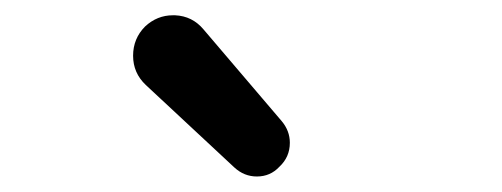

<svg xmlns="http://www.w3.org/2000/svg" viewBox="-20 -890 653 250"><path d="M343.8 -672.9Q332 -660.2 314.5 -660.2Q314.5 -660.2 314.5 -660.2Q297.9 -660.2 285.2 -671.9L169.9 -779.3Q153.3 -794.9 153.3 -817.4Q153.3 -839.8 168.9 -855.5Q184.6 -870.1 205.1 -870.1Q206.1 -870.1 208 -870.1Q230.5 -869.1 245.1 -851.6L346.7 -732.4Q357.4 -719.7 357.4 -704.1Q357.4 -685.5 343.8 -672.9Z"/></svg>

Font: Gen Jyuu Gothic Medium
Style: Regular
Weight: 500
Designer: [Source Han Sans]
Ryoko NISHIZUKA  (kana & ideographs); Paul D. Hunt (Latin, Greek & Cyrillic); Wenlong ZHANG  (bopomofo
Version: Version 1.002.20150607